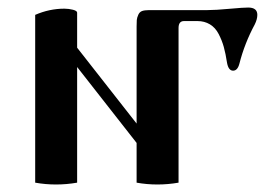

<svg xmlns="http://www.w3.org/2000/svg" viewBox="-20 -489 733 514"><path d="M74.2 0V-449.2Q112.3 -465.8 152.3 -465.8Q164.1 -465.8 175.3 -462.9Q186.5 -460 186.5 -455.1V-361.3L345.7 -158.2V-418Q345.7 -429.7 346.2 -435.5Q346.7 -441.4 350.1 -449.2Q353.5 -457 360.4 -459.5Q367.2 -461.9 378.9 -461.9H534.2Q556.6 -461.9 598.6 -465.8Q630.9 -468.8 644.5 -468.8Q668.9 -468.8 668.9 -449.2Q668.9 -437.5 662.1 -423.8Q634.8 -373 621.1 -319.3Q616.2 -299.8 604 -299.8Q591.8 -299.8 587.9 -320.3Q584 -345.7 579.1 -363.3Q574.2 -380.9 565.4 -397.9Q556.6 -415 542 -423.8Q527.3 -432.6 508.8 -432.6H472.7Q458 -432.6 458 -414.1V0Q429.7 4.9 401.4 4.9Q373 4.9 345.7 0V-106.4L186.5 -309.6V0Q158.2 4.9 129.9 4.9Q101.6 4.9 74.2 0Z"/></svg>

Font: Monomakh Unicode TT
Style: Medium
Weight: 500
Designer: Alexey Kryukov, Aleksandr Andreev
Version: Version 1.1